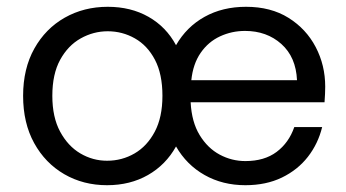

<svg xmlns="http://www.w3.org/2000/svg" viewBox="-20 -533 1019 565"><path d="M295 12Q225 12 169 -20.5Q113 -53 80.5 -112Q48 -171 48 -251Q48 -331 81 -390Q114 -449 170.5 -481Q227 -513 297 -513Q365 -513 417 -483.5Q469 -454 498 -400Q529 -454 582 -483.5Q635 -513 704 -513Q777 -513 829 -480.5Q881 -448 909 -394.5Q937 -341 937 -278Q937 -268 936.5 -257Q936 -246 935 -232H541Q544 -174 567.5 -135.5Q591 -97 626.5 -78Q662 -59 702 -59Q758 -59 794 -86Q830 -113 846 -159H928Q916 -110 886 -71.5Q856 -33 809.5 -10.5Q763 12 702 12Q635 12 582 -18Q529 -48 498 -102Q468 -48 415.5 -18Q363 12 295 12ZM295 -60Q339 -60 376 -81.5Q413 -103 435.5 -145.5Q458 -188 458 -251Q458 -315 436 -357Q414 -399 377 -420Q340 -441 297 -441Q255 -441 217.5 -420Q180 -399 157 -357Q134 -315 134 -251Q134 -188 157 -145.5Q180 -103 216.5 -81.5Q253 -60 295 -60ZM543 -297H854Q851 -365 808 -403.5Q765 -442 701 -442Q662 -442 627.5 -426Q593 -410 570.5 -377.5Q548 -345 543 -297Z"/></svg>

Font: DM Sans 17pt
Style: Regular
Weight: 400
Version: Version 4.004;gftools[0.9.30]